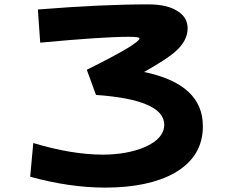

<svg xmlns="http://www.w3.org/2000/svg" viewBox="-20 -814 1040 879"><path d="M908.7 -236.3Q909.2 -96.7 778.8 -22Q661.1 44.4 462.4 44.9Q298.8 44.9 118.2 -4.9L132.3 -159.2Q307.6 -106.4 450.2 -106Q561.5 -106.4 641.6 -140.1Q731.4 -178.7 731.9 -243.2Q731.4 -357.4 419.4 -379.4L377.4 -494.6Q619.1 -614.3 618.7 -638.7Q618.7 -645.5 567.4 -645.5Q450.7 -645.5 164.1 -618.7L153.3 -770.5Q452.1 -794.4 660.6 -793.9Q750 -793.9 797.9 -759.8Q839.4 -731.4 838.9 -683.6Q838.9 -627.9 783.7 -578.6Q746.6 -544.9 639.6 -484.4Q909.2 -428.7 908.7 -236.3Z"/></svg>

Font: Droid Sans
Style: Regular
Weight: 400
Foundry: Ascender Corporation
Version: Version 1.00 build 114